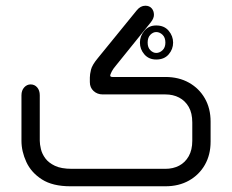

<svg xmlns="http://www.w3.org/2000/svg" viewBox="-20 -651 810 671"><path d="M558 0H226Q164 0 126.5 -24Q89 -48 72 -85Q55 -122 55 -159V-318Q55 -335 64.5 -345.5Q74 -356 87 -356Q101 -356 110 -345.5Q119 -335 119 -318V-159Q119 -147 123 -130Q127 -113 138.5 -97.5Q150 -82 172 -71.5Q194 -61 231 -61H558Q585 -61 606 -72Q627 -83 639.5 -105Q652 -127 652 -159V-223Q652 -256 639.5 -277.5Q627 -299 606 -310Q585 -321 558 -321H339Q320 -321 307 -333Q294 -345 294 -364V-380Q294 -391 298 -407.5Q302 -424 322 -448L458 -615Q471 -631 488 -631Q502 -631 510 -622Q518 -613 518 -599Q518 -587 507 -573L386 -423Q375 -410 371 -402Q367 -394 365 -388Q365 -387 366 -384.5Q367 -382 373 -382H558Q605 -382 640.5 -362Q676 -342 696 -307Q716 -272 716 -226V-156Q716 -110 696 -75Q676 -40 640.5 -20Q605 0 558 0ZM526 -443Q500 -443 484.5 -461Q469 -479 469 -502Q469 -525 484.5 -543.5Q500 -562 526 -562Q554 -562 569.5 -543.5Q585 -525 585 -502Q585 -479 569.5 -461Q554 -443 526 -443ZM526 -466Q538 -466 548 -475.5Q558 -485 558 -502Q558 -520 548 -529.5Q538 -539 526 -539Q515 -539 505.5 -529.5Q496 -520 496 -502Q496 -485 505.5 -475.5Q515 -466 526 -466Z"/></svg>

Font: Beiruti
Style: Regular
Weight: 400
Designer: Arlette Boutros
Foundry: Boutros
Version: Version 1.41